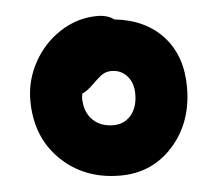

<svg xmlns="http://www.w3.org/2000/svg" viewBox="-41 -792 626 552"><g transform="rotate(-5 272.0 -516.5)"><path d="M285.2 -285.2Q181.6 -285.2 113.8 -351.1Q45.9 -417 45.9 -522.9Q45.9 -581.1 74.5 -632.8Q103 -684.6 152.3 -716.3Q201.7 -748 258.8 -748Q288.1 -748 307.1 -733.9Q396.5 -724.1 447.3 -668Q498 -611.8 498 -522Q498 -419.9 437.7 -352.5Q377.4 -285.2 285.2 -285.2ZM194.8 -517.1Q194.8 -477.5 217.5 -454.3Q240.2 -431.2 277.8 -431.2Q309.1 -431.2 328.6 -453.9Q348.1 -476.6 348.1 -515.1Q348.1 -547.4 330.6 -567.1Q313 -586.9 285.2 -586.9Q270.5 -586.9 259.5 -579.8Q248.5 -572.8 231 -555.2Q210.4 -534.7 196.8 -529.8Q194.8 -522 194.8 -517.1Z"/></g></svg>

Font: Shantell Sans Bouncy
Style: Bold
Weight: 700
Designer: Stephen Nixon, Anya Danilova, Shantell Martin
Foundry: Arrow Type
Version: Version 1.006;[9816181b4]